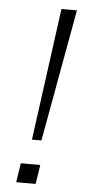

<svg xmlns="http://www.w3.org/2000/svg" viewBox="-52 -736 346 767"><g transform="rotate(5 121.0 -352.5)"><path d="M91 -175 163 -705H225L129 -175ZM43 0 55 -77H133L121 0Z"/></g></svg>

Font: Nunito Sans 7pt ExtraLight
Style: Italic
Weight: 250
Italic angle: -9°
Designer: Vernon Adams
Foundry: Vernon Adams
Version: Version 3.101;gftools[0.9.27]